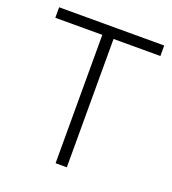

<svg xmlns="http://www.w3.org/2000/svg" viewBox="-106 -623 633 705"><g transform="rotate(20 211.0 -271.0)"><path d="M189.5 0V-501.5H5.9V-542.5H416.5V-501.5H233.4V0Z"/></g></svg>

Font: Inter 16pt ExtraLight
Style: Regular
Weight: 250
Version: Version 4.001;git-66647c0bb